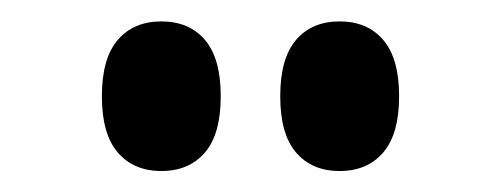

<svg xmlns="http://www.w3.org/2000/svg" viewBox="-20 -663 478 183"><path d="M77.1 -571.3Q77.1 -607.4 92.3 -625Q107.4 -642.6 133.8 -642.6Q160.2 -642.6 175.3 -625Q190.4 -607.4 190.4 -571.3Q190.4 -535.2 175.3 -517.6Q160.2 -500 133.8 -500Q107.4 -500 92.3 -517.6Q77.1 -535.2 77.1 -571.3ZM247.1 -571.3Q247.1 -607.4 262.2 -625Q277.3 -642.6 303.7 -642.6Q330.1 -642.6 345.2 -625Q360.4 -607.4 360.4 -571.3Q360.4 -535.2 345.2 -517.6Q330.1 -500 303.7 -500Q277.3 -500 262.2 -517.6Q247.1 -535.2 247.1 -571.3Z"/></svg>

Font: Sudo Var
Style: Regular
Weight: 400
Monospace: yes
Designer: Jens Kutilek
Foundry: Jens Kutilek
Version: Version 0.065;FEAKit 1.0